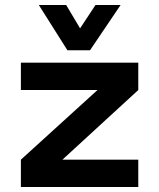

<svg xmlns="http://www.w3.org/2000/svg" viewBox="-20 -752 640 772"><path d="M64 -110 372 -390H64V-500H536V-390L231 -110H536V0H64ZM342 -550H251L136 -732H246L302 -638L364 -732H465Z"/></svg>

Font: PT Mono
Style: Bold
Weight: 700
Monospace: yes
Designer: A.Korolkova, I.Chaeva
Foundry: ParaType Ltd
Version: Version 1.000 OFL